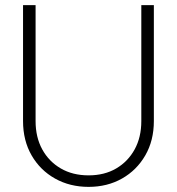

<svg xmlns="http://www.w3.org/2000/svg" viewBox="-20 -718 690 750"><path d="M326 12Q253 12 195 -20.5Q137 -53 103.5 -111Q70 -169 70 -245V-698H119V-245Q119 -182 145 -134.5Q171 -87 217.5 -60Q264 -33 326 -33Q388 -33 434 -60Q480 -87 506 -134.5Q532 -182 532 -245V-698H581V-245Q581 -169 547.5 -111Q514 -53 456.5 -20.5Q399 12 326 12Z"/></svg>

Font: Azeret Mono Thin
Style: Regular
Weight: 100
Designer: Martin Vácha
Foundry: Displaay
Version: Version 1.002